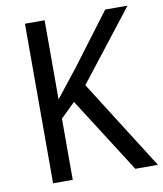

<svg xmlns="http://www.w3.org/2000/svg" viewBox="-81 -780 719 846"><g transform="rotate(-10 278.5 -357.0)"><path d="M557 0H456L241 -337L176 -274V0H88V-714H176V-360Q197 -386 221.5 -417.5Q246 -449 274 -484L447 -714H547L303 -401Z"/></g></svg>

Font: Noto Sans Hebrew SemiCondensed
Style: Regular
Weight: 400
Width: 4
Designer: Monotype Design Team
Foundry: Monotype Imaging Inc.
Version: Version 2.003